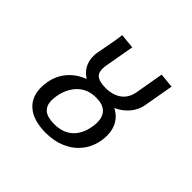

<svg xmlns="http://www.w3.org/2000/svg" viewBox="-141 -712 881 881"><g transform="rotate(45 300.0 -271.0)"><path d="M93 -120.5Q93 -139.5 96.5 -158.5Q105.5 -207.5 136.2 -243Q167 -278.5 214 -296Q188.5 -311.5 174.8 -336Q161 -360.5 161 -392Q161 -404.5 163 -416Q170 -454 173 -468.5Q184 -525 187 -553.5L259 -546.5L233.5 -401.5Q231.5 -391 231.5 -379.5Q231.5 -352.5 249 -340.2Q266.5 -328 304 -328Q351 -328 381.2 -350.2Q411.5 -372.5 419 -416L443 -553.5L514 -546.5L488.5 -401.5Q482 -364.5 458 -336.2Q434 -308 398 -291.5Q430 -275 447 -246.2Q464 -217.5 464 -178.5Q464 -162 461 -144Q452.5 -95.5 424.2 -60.5Q396 -25.5 352.8 -6.8Q309.5 12 256.5 12Q177.5 12 135.2 -22.8Q93 -57.5 93 -120.5ZM386.5 -158.5Q389.5 -175 389.5 -189Q389.5 -226 369 -246.2Q348.5 -266.5 305.5 -266.5Q250.5 -266.5 216.2 -232.8Q182 -199 172 -144Q169 -127.5 169 -113.5Q169 -79 189.5 -61.5Q210 -44 254 -44Q310 -44 343.5 -74Q377 -104 386.5 -158.5Z"/></g></svg>

Font: JuliaMono Medium
Style: Italic
Weight: 500
Italic angle: -9°
Monospace: yes
Designer: cormullion
Foundry: corm
Version: Version 0.054; ttfautohint (v1.8.4)